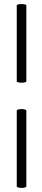

<svg xmlns="http://www.w3.org/2000/svg" viewBox="-20 -758 208 940"><path d="M86 -224Q95 -224 102 -222Q109 -220 109 -216V154Q109 158 102 160Q95 162 86 162Q76 162 69 160Q62 158 62 154V-216Q62 -220 69 -222Q76 -224 86 -224ZM86 -738Q109 -738 109 -731V-360Q109 -357 102 -355Q95 -353 86 -353Q77 -353 69.5 -355Q62 -357 62 -360V-731Q62 -738 86 -738Z"/></svg>

Font: Cormorant Infant
Style: Bold
Weight: 700
Designer: Christian Thalmann (Catharsis Fonts)
Foundry: Catharsis Fonts
Version: Version 4.000